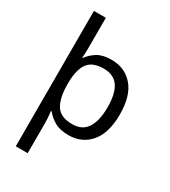

<svg xmlns="http://www.w3.org/2000/svg" viewBox="-236 -874 1087 1228"><g transform="rotate(30 307.5 -260.0)"><path d="M560 -269Q560 -132 499.5 -61Q439 10 340 10Q277 10 237 -13Q197 -36 173 -68H167Q168 -61 169.5 -45Q171 -29 172 -12Q173 5 173 16V240H85V-760H173V-536Q173 -522 172 -499.5Q171 -477 170 -464H174Q198 -498 237 -522Q276 -546 340 -546Q439 -546 499.5 -476Q560 -406 560 -269ZM469 -270Q469 -371 434 -421.5Q399 -472 325 -472Q243 -472 209 -426Q175 -380 173 -288V-269Q173 -170 205.5 -116.5Q238 -63 326 -63Q400 -63 434.5 -116.5Q469 -170 469 -270Z"/></g></svg>

Font: Noto Sans Bamum
Style: Regular
Weight: 400
Designer: Monotype Design Team
Foundry: Monotype Imaging Inc.
Version: Version 2.001